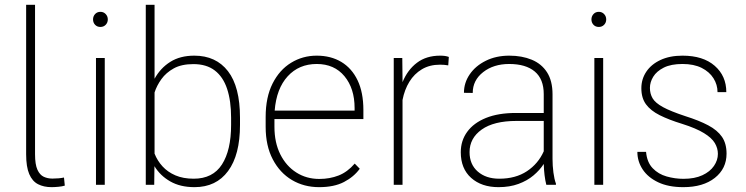

<svg xmlns="http://www.w3.org/2000/svg" viewBox="-20 -770 3110 800"><path d="M126 -750V-127.4Q126 -84.5 136 -62.7Q146 -41 162.4 -33.4Q178.7 -25.9 198.2 -25.9Q226.1 -25.9 246.6 -30.3L250 3.4Q239.3 6.8 223.1 8.3Q207 9.8 194.8 9.8Q162.6 9.8 138.7 -2.4Q114.7 -14.6 101.8 -44.7Q88.9 -74.7 88.9 -127.4V-750Z M398.4 -720.7Q411.6 -720.7 420.4 -711.4Q429.2 -702.1 429.2 -689Q429.2 -675.8 420.4 -666.7Q411.6 -657.7 398.4 -657.7Q384.8 -657.7 376.2 -666.7Q367.7 -675.8 367.7 -689Q367.7 -702.1 376.2 -711.4Q384.8 -720.7 398.4 -720.7ZM416.5 0H379.9V-528.3H416.5Z M789.6 -538.1Q879.9 -538.1 929.9 -473.4Q980 -408.7 980 -279.3V-249.5Q980 -124.5 930.4 -57.4Q880.9 9.8 790.5 9.8Q731 9.8 689.2 -14.2Q647.5 -38.1 623.5 -77.6L622.6 0H587.4V-750H624V-441.9Q648.4 -486.3 689.5 -512.2Q730.5 -538.1 789.6 -538.1ZM942.9 -249.5V-279.3Q942.9 -349.6 926.3 -399.7Q909.7 -449.7 875 -476.3Q840.3 -502.9 786.1 -502.9Q736.3 -502.9 704.1 -485.1Q671.9 -467.3 652.6 -440.4Q633.3 -413.6 624 -384.8V-129.9Q635.7 -100.1 657.2 -76.7Q678.7 -53.2 710.9 -39.3Q743.2 -25.4 787.1 -25.4Q866.7 -25.4 904.8 -84.7Q942.9 -144 942.9 -249.5Z M1494.1 -273.9H1123.5V-241.7Q1123.5 -175.8 1147.9 -127Q1172.4 -78.1 1214.6 -51.3Q1256.8 -24.4 1310.5 -24.4Q1354 -24.4 1390.9 -38.8Q1427.7 -53.2 1458 -88.4L1479 -66.9Q1454.6 -33.2 1413.3 -11.7Q1372.1 9.8 1309.6 9.8Q1246.6 9.8 1196.3 -20Q1146 -49.8 1116.5 -106.2Q1086.9 -162.6 1086.9 -241.7V-282.7Q1086.9 -364.7 1115.7 -421.9Q1144.5 -479 1192.9 -508.5Q1241.2 -538.1 1299.8 -538.1Q1358.4 -538.1 1402.1 -512Q1445.8 -485.8 1470 -435.3Q1494.1 -384.8 1494.1 -311.5ZM1299.8 -503.4Q1225.6 -503.4 1178.7 -452.1Q1131.8 -400.9 1124.5 -309.1H1457.5V-319.8Q1457.5 -401.4 1415.3 -452.4Q1373 -503.4 1299.8 -503.4Z M1814 -538.1Q1836.9 -538.1 1850.1 -532.7L1847.7 -497.6Q1831.1 -500.5 1813.5 -500.5Q1770 -500.5 1738 -481.4Q1706.1 -462.4 1685.8 -429.4Q1665.5 -396.5 1657.2 -353.5V0H1620.6V-528.3H1656.2L1657.2 -438V-427.7Q1678.2 -479 1717.3 -508.5Q1756.3 -538.1 1814 -538.1Z M2282.2 -107.9Q2282.2 -79.6 2285.9 -51.3Q2289.6 -22.9 2296.4 -4.9V0H2256.3Q2247.1 -36.6 2245.6 -86.9Q2229 -61 2202.9 -39.1Q2176.8 -17.1 2140.4 -3.7Q2104 9.8 2057.1 9.8Q1986.3 9.8 1943.1 -28.8Q1899.9 -67.4 1899.9 -135.7Q1899.9 -184.1 1926.8 -220.9Q1953.6 -257.8 2004.9 -278.6Q2056.2 -299.3 2128.9 -299.3H2245.6V-377.9Q2245.6 -440.4 2208.3 -471.9Q2170.9 -503.4 2101.6 -503.4Q2036.6 -503.4 1993.2 -469.5Q1949.7 -435.5 1949.7 -382.8L1913.1 -383.3Q1913.1 -425.3 1937.3 -460.4Q1961.4 -495.6 2004.2 -516.8Q2046.9 -538.1 2102.1 -538.1Q2154.8 -538.1 2195.6 -521.2Q2236.3 -504.4 2259.3 -468.8Q2282.2 -433.1 2282.2 -377ZM2060.1 -25.4Q2128.4 -25.4 2175.5 -56.6Q2222.7 -87.9 2245.6 -139.6V-266.1H2131.8Q2037.6 -266.1 1987.1 -230.2Q1936.5 -194.3 1936.5 -136.2Q1936.5 -85 1970.7 -55.2Q2004.9 -25.4 2060.1 -25.4Z M2475.1 -720.7Q2488.3 -720.7 2497.1 -711.4Q2505.9 -702.1 2505.9 -689Q2505.9 -675.8 2497.1 -666.7Q2488.3 -657.7 2475.1 -657.7Q2461.4 -657.7 2452.9 -666.7Q2444.3 -675.8 2444.3 -689Q2444.3 -702.1 2452.9 -711.4Q2461.4 -720.7 2475.1 -720.7ZM2493.2 0H2456.5V-528.3H2493.2Z M2822.3 -253.9Q2766.6 -271 2728.8 -290Q2690.9 -309.1 2671.6 -335.4Q2652.3 -361.8 2652.3 -402.3Q2652.3 -440.4 2672.9 -471.2Q2693.4 -502 2731.9 -520Q2770.5 -538.1 2823.7 -538.1Q2909.7 -538.1 2958 -495.8Q3006.3 -453.6 3006.3 -386.2H2969.7Q2969.7 -417 2952.9 -443.8Q2936 -470.7 2903.6 -487.1Q2871.1 -503.4 2823.7 -503.4Q2775.9 -503.4 2745.8 -488.3Q2715.8 -473.1 2701.9 -450.4Q2688 -427.7 2688 -403.8Q2688 -379.4 2699.2 -360.4Q2710.4 -341.3 2742.4 -323.7Q2774.4 -306.2 2835.4 -286.1Q2892.6 -268.1 2930.9 -247.8Q2969.2 -227.5 2988.3 -199.7Q3007.3 -171.9 3007.3 -129.9Q3007.3 -67.4 2958.5 -28.8Q2909.7 9.8 2827.1 9.8Q2765.1 9.8 2722.4 -10.5Q2679.7 -30.8 2657.7 -64.2Q2635.7 -97.7 2635.7 -137.2H2671.9Q2675.8 -93.8 2699.5 -69.1Q2723.1 -44.4 2757.8 -34.7Q2792.5 -24.9 2827.6 -24.9Q2874.5 -24.9 2906.5 -39.8Q2938.5 -54.7 2954.8 -78.6Q2971.2 -102.5 2971.2 -128.9Q2971.2 -152.3 2958.5 -173.8Q2945.8 -195.3 2913.3 -215.3Q2880.9 -235.4 2822.3 -253.9Z"/></svg>

Font: Robert Sans ExtraLight
Style: Regular
Weight: 250
Designer: Christian Robertson (extended by Adam Twardoch)
Foundry: Google
Version: Version 12.135;April 2, 2019;FontCreator 11.5.0.2425 64-bit;